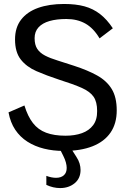

<svg xmlns="http://www.w3.org/2000/svg" viewBox="-20 -748 639 967"><path d="M301.3 12.2Q248 12.2 201.7 0.7Q155.3 -10.7 118.2 -34.4Q81.1 -58.1 56.6 -94.7Q32.2 -131.3 22.9 -182.1L103 -216.8Q119.6 -162.1 145.8 -128.4Q171.9 -94.7 212.2 -79.6Q252.4 -64.5 310.1 -64.5Q356.9 -64.5 392.8 -77.4Q428.7 -90.3 449.2 -117.7Q469.7 -145 469.2 -189Q469.2 -234.9 451.4 -260.7Q433.6 -286.6 392.1 -305.2Q350.6 -323.7 277.8 -346.7Q213.9 -367.7 163.6 -389.6Q113.3 -411.6 84.5 -448.5Q55.7 -485.4 55.7 -549.3Q55.7 -609.4 86.2 -648.9Q116.7 -688.5 172.1 -708.3Q227.5 -728 302.7 -728Q361.8 -728 405.5 -716.1Q449.2 -704.1 483.9 -677.2Q518.6 -650.4 548.3 -605.5L481.4 -554.7Q451.2 -606 410.2 -629.2Q369.1 -652.3 314.5 -652.3Q265.1 -652.3 229.5 -642.1Q193.8 -631.8 174.1 -610.4Q154.3 -588.9 154.3 -555.7Q154.3 -522 167.7 -501.7Q181.2 -481.4 207 -468Q232.9 -454.6 269.8 -443.4Q306.6 -432.1 353.5 -416.5Q421.4 -394.5 469.2 -367.9Q517.1 -341.3 542.5 -300Q567.9 -258.8 567.9 -191.9Q567.9 -125.5 536.6 -80.1Q505.4 -34.7 445.8 -11.2Q386.2 12.2 301.3 12.2ZM282.7 199.2Q247.6 199.2 213.4 183.1V137.7Q239.7 147.5 262.2 147.5Q287.1 147.5 301.5 134.8Q315.9 122.1 315.9 97.7Q315.9 85.4 311.8 70.1Q307.6 54.7 298.8 37.1L280.3 0H337.9L364.7 42Q376 59.1 380.9 75.7Q385.7 92.3 385.7 107.9Q385.7 150.4 356 174.8Q326.2 199.2 282.7 199.2Z"/></svg>

Font: Pontano Sans Medium
Style: Regular
Weight: 500
Designer: Vernon Adams
Foundry: Vernon Adams
Version: Version 2.001